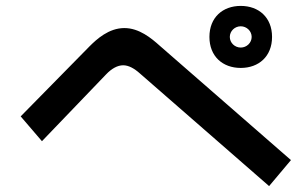

<svg xmlns="http://www.w3.org/2000/svg" viewBox="-20 -685 1040 650"><path d="M283 -528 50 -291 122 -207 339 -433C358 -453 378 -464 397 -464C415 -464 434 -454 454 -436L891 -55L965 -143L521 -530C492 -556 451 -590 401 -590C348 -590 307 -552 283 -528ZM689 -560C689 -494 734 -455 795 -455C856 -455 901 -494 901 -560C901 -626 856 -665 795 -665C734 -665 689 -626 689 -560ZM758 -560C758 -580 775 -596 795 -596C815 -596 832 -580 832 -560C832 -540 815 -524 795 -524C775 -524 758 -540 758 -560Z"/></svg>

Font: KT Kiyosuna Sans Bold
Style: Regular
Weight: 700
Designer: [Zen Kaku Gothic] Yoshimichi Ohira
Version: Version 1.010;Glyphs 3.1.2 (3151)